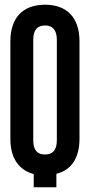

<svg xmlns="http://www.w3.org/2000/svg" viewBox="-20 -733 382 814"><path d="M171 -713C76 -713 24 -657 24 -558V-144C24 -64 59 -12 123 5V61H219V4C283 -12 317 -64 317 -144V-558C317 -657 265 -713 171 -713ZM221 -138C221 -94 201 -78 171 -78C140 -78 121 -94 121 -138V-564C121 -608 140 -625 171 -625C201 -625 221 -608 221 -564Z"/></svg>

Font: Modon Arabic
Style: Bold
Weight: 700
Designer: Ahmedzaza
Foundry: Ahmedzaza
Version: Version 2.010